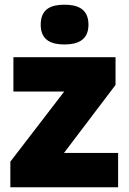

<svg xmlns="http://www.w3.org/2000/svg" viewBox="-20 -796 547 816"><path d="M254 -776C198 -776 153 -759 153 -691C153 -625 198 -607 254 -607C309 -607 356 -625 356 -691C356 -759 309 -776 254 -776ZM482 0V-146H252L471 -435V-553H37V-407H253L24 -109V0Z"/></svg>

Font: Noto Sans Thai Looped Black
Style: Regular
Weight: 900
Designer: Sasikarn Vongin, Ben Mitchell
Foundry: The Fontpad Ltd
Version: Version 1.001